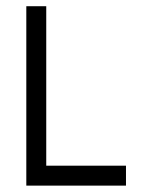

<svg xmlns="http://www.w3.org/2000/svg" viewBox="-20 -582 478 602"><path d="M62.5 -562.5H125V-62.5H375V0H62.5Z"/></svg>

Font: Pixel Operator
Style: Regular
Weight: 400
Designer: Jayvee Enaguas (HarvettFox96)
Version: 2016.04.25